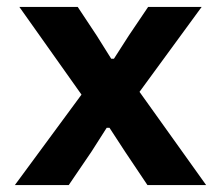

<svg xmlns="http://www.w3.org/2000/svg" viewBox="-20 -536 640 556"><path d="M23 0 216 -262 36 -516H205L260 -433L302 -366H310L353 -433L409 -516H564L384 -270L577 0H407L342 -97L297 -166H289L245 -97L179 0Z"/></svg>

Font: iA Writer Duo V
Style: Regular
Weight: 400
Designer: Mike Abbink, Paul van der Laan, Pieter van Rosmalen, Oliver Reichenstein
Foundry: Information Architects Inc.
Version: Version 2.000